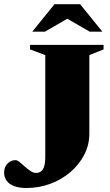

<svg xmlns="http://www.w3.org/2000/svg" viewBox="-23 -904 538 937"><path d="M413 -251.5Q413 -197.5 388.5 -149.5Q364 -101.5 321.2 -64.8Q278.5 -28 223 -7.2Q167.5 13.5 106 13.5Q70.5 13.5 46 4.2Q21.5 -5 9.2 -22.2Q-3 -39.5 -3 -62.5Q-3 -87.5 13 -105Q29 -122.5 52.5 -122.5Q61 -122.5 72.8 -113Q84.5 -103.5 98 -91.2Q111.5 -79 125.8 -69.5Q140 -60 153 -60Q175 -60 186.5 -77.8Q198 -95.5 198 -139.5V-635L123.5 -663V-685H482.5V-663L413 -635ZM285 -824.5H326L196.5 -749.5H134.5L243 -883.5H368L476.5 -749.5H414.5Z"/></svg>

Font: Newsreader 36pt ExtraBold
Style: Regular
Weight: 800
Designer: Hugues Gentile
Foundry: Production Type
Version: Version 1.003